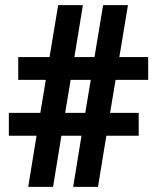

<svg xmlns="http://www.w3.org/2000/svg" viewBox="-20 -731 621 751"><path d="M298.8 -200.2H220.2L187.5 0H90.3L123 -200.2H14.6V-289.6H137.7L159.2 -418.5H51.3V-507.8H173.8L207.5 -710.9H304.2L271 -507.8H349.6L383.3 -710.9H480.5L446.8 -507.8H559.6V-418.5H432.1L410.6 -289.6H522.5V-200.2H396L363.3 0H266.1ZM234.9 -289.6H313.5L335 -418.5H256.3Z"/></svg>

Font: TypoPRO Roboto
Style: Regular
Weight: 900
Designer: Google
Version: Version 2.136; 2016